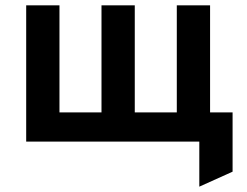

<svg xmlns="http://www.w3.org/2000/svg" viewBox="-20 -531 926 720"><path d="M727.4 169V0H680V-109.6H852.2V112.8ZM78.2 0V-511H203V-109.6H360.6V-511H485.4V-109.6H643V-511H767.8V0Z"/></svg>

Font: Overpass
Style: Regular
Weight: 400
Designer: Delve Withrington, Dave Bailey, Thomas Jockin
Foundry: Delve Fonts LLC
Version: Version 4.000